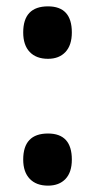

<svg xmlns="http://www.w3.org/2000/svg" viewBox="-20 -573 300 604"><path d="M53 -471Q53 -553 131 -553Q206 -553 206 -471Q206 -431 186 -409.5Q166 -388 131 -388Q94 -388 73.5 -409.5Q53 -431 53 -471ZM53 -71Q53 -153 131 -153Q206 -153 206 -71Q206 -31 186 -10Q166 11 131 11Q94 11 73.5 -10.5Q53 -32 53 -71Z"/></svg>

Font: Noto Sans Lao ExtraCondensed
Style: Bold
Weight: 700
Width: 2
Designer: Monotype Design Team
Foundry: Monotype Imaging Inc.
Version: Version 2.003; ttfautohint (v1.8.4.7-5d5b)